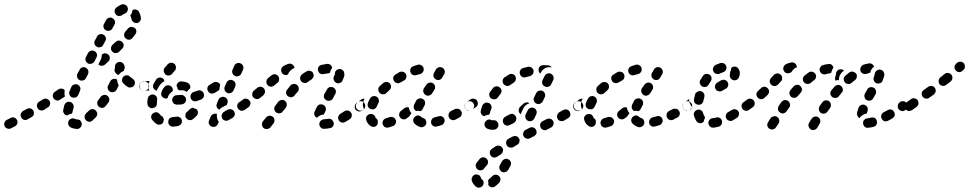

<svg xmlns="http://www.w3.org/2000/svg" viewBox="-41 -578 4583 908"><path d="M325 32Q334 31 340 24Q346 17 346 8Q346 6 345 4Q345 2 344 1Q342 -2 341 -5Q340 -6 340 -6Q339 -7 339 -8Q335 -11 331 -12Q327 -14 322 -13Q322 -13 322 -13Q322 -13 322 -13Q317 -14 313 -16Q305 -20 296 -17Q287 -14 283 -5Q281 -1 281 3Q281 8 282 12Q284 16 287 20Q290 23 294 25Q304 30 316 31Q319 32 322 32Q323 32 325 32ZM41 6Q42 2 42 -3Q41 -7 39 -11Q35 -19 26 -22Q17 -25 9 -20Q-3 -14 -9 -11Q-17 -7 -20 2Q-23 11 -19 19Q-15 27 -6 30Q3 33 11 29Q18 26 30 19Q34 17 37 14Q39 10 41 6ZM419 -39Q419 -44 417 -48Q415 -52 412 -55Q406 -62 396 -62Q387 -62 380 -55Q373 -48 366 -42Q363 -39 361 -35Q359 -30 359 -26Q359 -22 360 -17Q362 -13 365 -10Q371 -3 380 -2Q390 -2 396 -8Q404 -15 412 -23Q415 -26 417 -30Q419 -35 419 -39ZM119 -37Q120 -42 119 -46Q119 -51 117 -54Q112 -63 103 -65Q94 -68 86 -63L68 -53Q60 -48 57 -39Q55 -30 60 -22Q64 -14 73 -11Q82 -9 90 -14L108 -24Q112 -26 115 -30Q118 -33 119 -37ZM262 -41Q259 -45 258 -49Q257 -54 258 -58Q260 -68 263 -80Q266 -89 274 -94Q282 -98 291 -96Q295 -95 299 -92Q302 -89 305 -85Q307 -81 307 -77Q308 -72 307 -68Q304 -58 302 -50Q302 -47 301 -45Q300 -42 298 -40Q293 -40 288 -38Q282 -36 277 -32Q277 -32 277 -32Q276 -32 276 -32Q272 -33 268 -35Q264 -37 262 -41ZM193 -101Q188 -108 179 -111Q170 -113 162 -108L144 -97Q136 -92 134 -83Q132 -74 137 -66Q142 -58 151 -56Q160 -54 168 -59L185 -70Q193 -74 195 -83Q198 -93 193 -101ZM467 -125Q463 -128 459 -129Q454 -130 450 -129Q446 -128 442 -126Q438 -124 435 -120Q430 -112 423 -104Q421 -101 419 -96Q418 -92 419 -88Q419 -83 422 -79Q424 -75 427 -73Q435 -67 444 -68Q453 -69 459 -77Q466 -85 472 -94Q477 -101 476 -110Q474 -120 467 -125ZM261 -118 243 -107Q240 -104 235 -103Q231 -102 227 -103Q222 -104 218 -107Q215 -109 212 -113Q207 -121 209 -130Q211 -139 219 -144L236 -156Q243 -160 251 -159Q260 -158 265 -151Q264 -146 264 -140Q263 -131 266 -123Q265 -122 264 -120Q262 -119 261 -118ZM300 -117Q304 -116 308 -116Q313 -116 317 -117Q321 -119 324 -122Q327 -125 329 -129L337 -148Q341 -157 338 -165Q334 -174 326 -178Q317 -181 308 -178Q300 -175 296 -166L288 -147Q284 -138 288 -130Q291 -121 300 -117ZM497 -143Q488 -140 479 -145Q475 -147 473 -150Q470 -154 469 -158Q467 -162 468 -167Q468 -171 471 -175Q476 -184 480 -193Q484 -201 493 -204Q502 -207 510 -203Q511 -202 512 -202Q513 -201 513 -201Q513 -200 513 -200Q513 -191 517 -182Q518 -178 521 -174Q521 -174 521 -173Q520 -173 520 -173Q515 -163 510 -153Q505 -145 497 -143ZM657 -155Q660 -158 662 -162Q663 -166 663 -171Q663 -180 657 -187Q650 -193 641 -193L640 -194Q636 -194 631 -192Q627 -190 624 -187Q621 -184 619 -180Q617 -176 617 -171Q617 -162 624 -155Q630 -149 640 -149H641Q645 -148 649 -150Q653 -152 657 -155ZM580 -165Q575 -164 571 -164Q566 -165 563 -167Q551 -174 542 -184Q539 -187 537 -191Q536 -195 536 -200Q536 -204 538 -208Q539 -213 543 -216Q549 -222 559 -222Q568 -222 574 -215Q580 -210 586 -206Q592 -202 595 -196Q598 -190 597 -184Q596 -181 596 -179Q595 -178 595 -177Q594 -176 594 -175Q591 -171 588 -168Q584 -166 580 -165ZM324 -212Q326 -207 329 -204Q332 -201 336 -199Q344 -195 353 -198Q362 -201 366 -209L375 -227Q379 -236 376 -245Q373 -253 365 -258Q356 -262 347 -259Q339 -256 335 -247L325 -229Q323 -225 323 -220Q323 -216 324 -212ZM501 -251Q501 -253 502 -255L503 -265Q503 -274 511 -280Q518 -286 527 -285Q533 -285 538 -281Q544 -277 546 -271L547 -268Q549 -263 549 -259Q549 -255 547 -250Q547 -250 547 -249Q546 -249 546 -248Q546 -246 545 -243Q543 -242 541 -241Q533 -238 527 -232Q523 -228 521 -224Q520 -224 520 -224Q519 -224 519 -224Q510 -226 505 -234Q499 -241 501 -251ZM473 -318Q479 -312 478 -302Q478 -293 471 -287L456 -273Q449 -267 440 -267Q430 -267 424 -274Q425 -276 426 -277L435 -295Q439 -303 440 -312Q441 -316 440 -319L441 -320Q448 -326 457 -326Q466 -325 473 -318ZM375 -278Q384 -274 392 -277Q401 -279 406 -288L415 -306Q420 -314 417 -323Q414 -332 406 -336Q398 -341 389 -338Q380 -335 375 -327L366 -309Q361 -300 364 -291Q367 -283 375 -278ZM537 -379Q534 -383 530 -384Q526 -386 522 -386Q517 -386 513 -385Q509 -383 506 -380L491 -366Q484 -359 484 -350Q483 -341 490 -334Q496 -327 506 -327Q515 -327 522 -333L537 -348Q543 -354 544 -363Q544 -373 537 -379ZM417 -357Q425 -352 434 -355Q443 -357 447 -366L457 -384Q462 -392 459 -401Q456 -410 448 -414Q440 -419 431 -416Q422 -414 418 -405L408 -387Q403 -379 406 -370Q409 -361 417 -357ZM604 -432Q603 -437 601 -441Q598 -444 595 -447Q595 -447 594 -447Q594 -447 594 -447Q588 -449 583 -451Q577 -452 572 -449Q567 -447 563 -442Q558 -435 551 -428Q548 -424 547 -420Q546 -416 546 -411Q546 -407 548 -403Q550 -399 554 -396Q561 -390 570 -390Q579 -391 585 -398Q593 -407 599 -416Q602 -419 603 -424Q604 -428 604 -432ZM460 -435Q468 -430 477 -433Q486 -435 490 -443L500 -461Q505 -470 502 -479Q500 -487 491 -492Q483 -497 474 -494Q465 -491 461 -483L451 -465Q446 -457 449 -448Q451 -439 460 -435ZM587 -531Q587 -531 587 -531Q586 -531 586 -531Q585 -524 583 -518Q580 -511 575 -505Q575 -504 576 -503Q576 -502 576 -502Q580 -495 581 -487Q583 -478 591 -473Q598 -468 608 -469Q612 -470 616 -473Q619 -475 622 -479Q624 -483 625 -487Q626 -492 625 -496Q623 -509 617 -521Q613 -529 604 -532Q596 -535 587 -531ZM506 -511Q508 -507 512 -505Q516 -503 520 -502Q525 -502 529 -503Q534 -504 537 -507Q544 -512 550 -514Q559 -518 562 -527Q566 -535 562 -544Q558 -553 550 -556Q541 -560 532 -556Q521 -551 510 -543Q502 -537 501 -528Q500 -518 506 -511Z M947 8Q949 12 952 15Q955 19 959 20Q963 22 967 22Q972 23 976 21Q981 19 984 16Q988 12 989 8L994 -2Q992 -4 990 -7Q986 -15 985 -23Q984 -31 985 -39Q977 -42 969 -39Q960 -36 956 -28L948 -9Q946 -5 946 -1Q945 4 947 8ZM816 8Q818 4 819 0Q820 -4 819 -9Q819 -9 819 -9Q819 -10 819 -10Q817 -13 816 -17Q812 -22 805 -25Q799 -28 792 -26Q784 -25 775 -24Q765 -23 759 -16Q754 -8 755 1Q755 5 757 9Q759 13 763 16Q766 19 770 20Q775 22 779 21Q791 20 801 18Q806 17 809 14Q813 12 816 8ZM699 8Q687 0 679 -11Q673 -18 674 -28Q675 -37 683 -42Q690 -48 700 -47Q709 -46 714 -38Q718 -33 724 -29Q728 -27 730 -23Q733 -18 734 -13Q732 -8 732 -2Q731 -1 731 0Q731 1 730 2Q725 10 716 11Q706 13 699 8ZM1066 -51Q1061 -59 1052 -61Q1043 -63 1035 -59Q1027 -54 1018 -49Q1014 -47 1012 -43Q1009 -40 1008 -35Q1006 -31 1007 -27Q1008 -22 1010 -18Q1014 -10 1023 -8Q1032 -5 1040 -10Q1049 -15 1058 -20Q1066 -25 1069 -34Q1071 -43 1066 -51ZM895 -47Q895 -52 893 -55Q891 -59 888 -62Q880 -64 872 -68Q872 -68 872 -69Q867 -68 863 -66Q859 -64 856 -61Q850 -55 844 -49Q840 -47 838 -43Q836 -39 836 -34Q835 -30 836 -25Q838 -21 841 -18Q846 -11 856 -10Q865 -9 872 -15Q881 -22 889 -31Q892 -34 894 -39Q895 -43 895 -47ZM1122 -90Q1120 -94 1116 -96Q1112 -98 1108 -99Q1103 -100 1099 -99Q1095 -98 1091 -95H1090Q1083 -90 1081 -80Q1080 -71 1085 -64Q1088 -60 1091 -58Q1095 -55 1100 -54Q1104 -54 1108 -55Q1113 -56 1116 -58L1117 -59Q1125 -64 1126 -73Q1128 -82 1122 -90ZM984 -72Q982 -76 983 -81Q983 -85 985 -89L993 -108Q997 -116 1006 -119Q1015 -122 1023 -118Q1027 -117 1030 -113Q1033 -110 1035 -106Q1036 -102 1036 -97Q1036 -93 1034 -89L1031 -81Q1027 -80 1024 -78Q1015 -73 1007 -69Q1001 -65 996 -59Q996 -59 996 -59Q996 -59 996 -59Q992 -61 989 -64Q986 -68 984 -72ZM662 -73Q659 -76 658 -80Q656 -84 656 -89Q656 -92 656 -95Q656 -104 658 -113Q659 -117 661 -121Q664 -125 668 -127Q671 -130 676 -131Q680 -132 684 -131Q694 -129 699 -121Q704 -114 702 -105Q701 -99 701 -93Q701 -91 701 -89Q701 -82 698 -77Q695 -72 689 -69Q687 -69 684 -68Q682 -67 679 -66Q679 -66 679 -66Q679 -66 678 -66Q674 -66 670 -68Q666 -70 662 -73ZM834 -92Q836 -96 838 -100Q839 -104 839 -109Q838 -118 830 -124Q823 -130 814 -129Q805 -128 796 -128Q786 -128 780 -121Q773 -115 773 -105Q774 -101 775 -97Q777 -93 780 -89Q783 -86 788 -85Q792 -83 796 -83Q807 -83 818 -84Q823 -85 827 -87Q831 -89 834 -92ZM922 -137Q919 -145 910 -149Q902 -153 893 -149Q884 -146 875 -143Q866 -140 862 -131Q858 -123 861 -114Q864 -105 872 -101Q881 -97 889 -100Q899 -103 909 -107Q918 -111 922 -119Q926 -128 922 -137ZM724 -123Q722 -127 721 -131Q721 -136 722 -140Q723 -144 725 -149Q730 -159 737 -167Q740 -171 744 -173Q749 -174 753 -175Q757 -175 762 -173Q766 -172 769 -169Q774 -164 776 -158Q777 -152 775 -146Q769 -142 764 -137Q757 -130 754 -122Q752 -118 752 -114Q749 -113 745 -112Q742 -112 738 -113Q734 -114 730 -117Q727 -119 724 -123ZM965 -136Q960 -135 956 -136Q952 -137 948 -140Q945 -143 943 -147Q938 -155 940 -164Q943 -173 951 -177Q959 -182 967 -187Q975 -192 984 -190Q994 -188 999 -180Q999 -179 1000 -178Q1000 -177 1000 -176Q998 -169 997 -162Q997 -158 997 -155Q996 -153 995 -152Q993 -150 991 -149Q982 -144 973 -138Q969 -136 965 -136ZM1021 -152Q1023 -148 1026 -144Q1029 -141 1033 -139Q1041 -135 1050 -138Q1059 -142 1063 -150L1071 -168Q1073 -172 1073 -177Q1073 -181 1072 -186Q1070 -190 1067 -193Q1064 -196 1060 -198Q1052 -202 1043 -199Q1034 -196 1030 -187L1022 -169Q1020 -165 1020 -160Q1020 -156 1021 -152ZM812 -151Q809 -151 806 -151Q804 -152 802 -154Q800 -155 799 -157Q798 -165 794 -172Q794 -172 794 -172Q794 -172 794 -172Q794 -173 794 -173Q795 -182 802 -188Q810 -194 819 -193Q831 -192 843 -188Q852 -185 856 -177Q861 -169 858 -160Q858 -160 858 -159Q858 -159 858 -159Q855 -158 853 -156Q848 -151 844 -145Q843 -145 842 -145Q842 -145 841 -144Q835 -148 829 -150Q820 -152 812 -151ZM619 -171Q618 -175 620 -180Q622 -184 625 -187Q628 -190 632 -192Q636 -193 641 -193Q649 -194 657 -195Q659 -195 662 -195Q664 -195 667 -195Q666 -194 666 -194Q662 -186 661 -178Q659 -168 662 -159Q663 -155 665 -151Q664 -151 663 -150Q653 -149 641 -149Q632 -148 625 -155Q619 -162 619 -171ZM737 -194Q736 -198 734 -202Q731 -205 728 -208Q724 -210 719 -211Q715 -212 711 -211Q706 -210 703 -207Q699 -205 697 -201Q691 -192 686 -183Q681 -174 683 -165Q686 -156 694 -152Q695 -152 695 -151Q695 -151 696 -151Q697 -151 698 -150Q699 -150 700 -150Q700 -149 701 -149Q702 -154 704 -158Q711 -172 721 -183Q727 -189 734 -193Q736 -193 737 -194ZM1070 -219Q1078 -215 1087 -218Q1096 -221 1100 -230L1108 -248Q1112 -257 1109 -265Q1106 -274 1097 -278Q1089 -282 1080 -279Q1071 -276 1067 -267L1059 -249Q1055 -240 1058 -232Q1061 -223 1070 -219ZM733 -241Q734 -237 736 -233Q738 -229 741 -226Q748 -220 758 -221Q767 -222 773 -229Q779 -237 786 -244Q792 -251 791 -260Q791 -269 784 -276Q780 -279 776 -280Q772 -282 768 -281Q763 -281 759 -279Q755 -277 752 -274Q745 -266 738 -258Q735 -254 734 -250Q733 -246 733 -241Z M1249 -26Q1245 -29 1241 -30Q1237 -31 1232 -31Q1228 -30 1224 -28Q1220 -26 1217 -22L1202 -4Q1197 3 1198 12Q1199 22 1206 28Q1213 33 1222 32Q1232 31 1238 24L1252 6Q1258 -2 1257 -11Q1256 -20 1249 -26ZM1537 2Q1536 -3 1533 -6Q1531 -10 1527 -13Q1523 -15 1519 -16Q1515 -17 1510 -16Q1500 -14 1491 -14Q1487 -13 1483 -12Q1479 -10 1476 -7Q1472 -4 1471 0Q1469 5 1469 9Q1469 18 1476 25Q1482 32 1492 31Q1505 31 1520 28Q1529 26 1534 19Q1539 11 1537 2ZM1622 -28Q1623 -32 1623 -37Q1622 -41 1619 -45Q1615 -53 1605 -55Q1596 -57 1588 -52Q1578 -45 1569 -40Q1565 -38 1563 -34Q1560 -31 1559 -27Q1557 -22 1558 -18Q1559 -13 1561 -9Q1563 -6 1566 -3Q1570 0 1574 1Q1579 2 1583 2Q1587 1 1591 -1Q1602 -7 1613 -14Q1616 -16 1619 -20Q1621 -23 1622 -28ZM1471 -84Q1480 -86 1488 -82Q1497 -78 1499 -69Q1502 -60 1498 -52Q1493 -43 1490 -36Q1482 -36 1475 -33Q1466 -29 1460 -23Q1459 -22 1458 -21Q1450 -25 1446 -33Q1443 -42 1447 -50Q1451 -60 1458 -73Q1462 -81 1471 -84ZM1307 -101Q1303 -104 1299 -105Q1294 -106 1290 -105Q1285 -105 1282 -102Q1278 -100 1275 -97L1261 -78Q1255 -71 1256 -61Q1258 -52 1265 -46Q1268 -44 1273 -43Q1277 -41 1282 -42Q1286 -43 1290 -45Q1294 -47 1296 -51L1311 -69Q1316 -77 1315 -86Q1314 -95 1307 -101ZM1686 -73Q1687 -78 1686 -82Q1685 -86 1682 -90Q1677 -98 1668 -99Q1658 -101 1651 -95L1646 -92Q1642 -89 1640 -85Q1637 -81 1637 -77Q1636 -73 1637 -68Q1638 -64 1640 -60Q1646 -53 1655 -51Q1664 -50 1672 -55L1677 -59Q1681 -61 1683 -65Q1685 -69 1686 -73ZM1143 -86Q1144 -90 1143 -95Q1142 -99 1139 -102Q1133 -110 1124 -111Q1115 -113 1108 -107Q1099 -101 1091 -95Q1084 -90 1082 -81Q1080 -72 1086 -64Q1091 -57 1100 -55Q1109 -53 1117 -59Q1125 -64 1134 -71Q1138 -74 1140 -78Q1142 -81 1143 -86ZM1491 -118Q1492 -114 1495 -110Q1498 -107 1502 -104Q1510 -100 1519 -102Q1528 -104 1533 -112L1544 -133Q1547 -137 1547 -141Q1548 -146 1547 -150Q1546 -154 1543 -158Q1540 -161 1536 -164Q1528 -168 1519 -166Q1510 -164 1506 -156L1494 -135Q1491 -131 1491 -127Q1490 -122 1491 -118ZM1212 -144Q1213 -148 1211 -152Q1210 -157 1207 -160Q1201 -167 1192 -168Q1182 -168 1175 -162L1159 -149Q1152 -143 1152 -133Q1151 -124 1157 -117Q1160 -114 1164 -112Q1168 -110 1173 -109Q1177 -109 1181 -110Q1185 -112 1189 -115L1205 -128Q1208 -131 1210 -135Q1212 -139 1212 -144ZM1364 -176Q1357 -182 1348 -181Q1338 -180 1332 -173Q1325 -164 1317 -154Q1311 -147 1312 -137Q1314 -128 1321 -123Q1324 -120 1329 -119Q1333 -117 1338 -118Q1342 -119 1346 -121Q1350 -123 1352 -127Q1359 -136 1367 -144Q1373 -151 1372 -160Q1371 -170 1364 -176ZM1274 -219Q1268 -226 1258 -227Q1249 -227 1242 -221L1226 -208Q1219 -201 1219 -192Q1218 -183 1224 -176Q1230 -169 1240 -168Q1249 -168 1256 -174L1272 -187Q1279 -193 1279 -203Q1280 -212 1274 -219ZM1542 -225Q1541 -222 1538 -216Q1534 -207 1538 -199Q1541 -190 1550 -186Q1554 -184 1558 -184Q1563 -184 1567 -186Q1571 -187 1574 -190Q1577 -193 1579 -198Q1583 -206 1585 -212Q1588 -221 1588 -227Q1588 -229 1587 -230Q1587 -240 1580 -246Q1573 -252 1564 -252Q1559 -251 1555 -249Q1551 -248 1548 -244Q1545 -241 1544 -237Q1542 -232 1543 -228Q1543 -228 1543 -228Q1543 -228 1543 -228Q1542 -227 1542 -225ZM1442 -217Q1443 -221 1442 -225Q1441 -230 1439 -234Q1434 -241 1425 -243Q1415 -245 1408 -240Q1397 -234 1387 -226Q1383 -223 1381 -219Q1379 -215 1378 -211Q1378 -206 1379 -202Q1380 -198 1383 -194Q1388 -187 1398 -186Q1407 -184 1414 -190Q1423 -197 1432 -202Q1436 -205 1438 -209Q1441 -212 1442 -217ZM1299 -265Q1312 -273 1323 -276Q1332 -279 1340 -274Q1348 -270 1351 -261Q1352 -260 1352 -259Q1352 -258 1352 -257Q1346 -255 1341 -251Q1333 -246 1328 -239Q1323 -233 1321 -226Q1314 -222 1305 -224Q1296 -226 1292 -234Q1287 -242 1289 -251Q1291 -260 1299 -265ZM1505 -276Q1492 -274 1479 -271Q1470 -269 1465 -261Q1461 -253 1463 -244Q1464 -240 1466 -236Q1469 -233 1473 -230Q1477 -228 1481 -227Q1486 -227 1490 -228Q1500 -230 1510 -231Q1513 -232 1516 -232Q1518 -233 1520 -235Q1521 -239 1522 -244Q1525 -251 1530 -257Q1529 -261 1527 -265Q1525 -269 1522 -271Q1518 -274 1514 -275Q1510 -276 1505 -276Z M1831 -11Q1829 -15 1826 -18Q1823 -22 1819 -23Q1815 -25 1810 -25Q1806 -26 1802 -24Q1793 -21 1785 -19Q1781 -18 1777 -15Q1773 -12 1771 -8Q1769 -5 1768 0Q1767 4 1769 9Q1771 18 1779 23Q1787 27 1796 25Q1807 22 1818 18Q1826 15 1830 6Q1834 -2 1831 -11ZM1963 21Q1959 23 1955 24Q1950 24 1946 23Q1930 17 1920 7Q1913 0 1913 -9Q1913 -18 1920 -25Q1923 -28 1927 -30Q1931 -32 1935 -32Q1940 -32 1944 -30Q1948 -28 1951 -25Q1954 -22 1960 -20Q1966 -18 1970 -14Q1974 -9 1975 -3Q1975 0 1975 4Q1975 5 1975 6Q1975 7 1974 8Q1973 12 1970 16Q1967 19 1963 21ZM1712 18Q1704 13 1699 6Q1694 -1 1691 -10Q1690 -14 1690 -18Q1690 -23 1692 -27Q1695 -31 1698 -34Q1701 -37 1706 -38Q1710 -39 1714 -39Q1719 -39 1723 -37Q1727 -35 1730 -31Q1733 -28 1734 -24Q1735 -22 1735 -21Q1736 -20 1737 -19Q1740 -17 1743 -13Q1745 -10 1746 -5Q1746 -4 1746 -3Q1745 2 1745 7Q1745 8 1744 10Q1744 11 1743 12Q1738 20 1728 22Q1719 23 1712 18ZM2059 3Q2061 -1 2062 -5Q2062 -10 2061 -14Q2058 -23 2050 -27Q2041 -31 2033 -28Q2023 -25 2014 -23Q2010 -22 2006 -19Q2003 -17 2001 -13Q1998 -9 1998 -5Q1997 0 1998 4Q2000 13 2008 18Q2016 23 2025 20Q2035 18 2046 14Q2050 13 2054 10Q2057 7 2059 3ZM2140 -52Q2138 -56 2135 -59Q2131 -62 2127 -63Q2123 -64 2118 -64Q2114 -64 2110 -62Q2101 -57 2092 -53Q2088 -51 2085 -47Q2082 -44 2081 -40Q2080 -36 2080 -31Q2080 -27 2082 -23Q2086 -14 2095 -11Q2104 -8 2112 -12Q2121 -17 2131 -22Q2139 -26 2142 -35Q2145 -44 2140 -52ZM1865 -14Q1861 -14 1857 -17Q1853 -19 1851 -23Q1845 -30 1847 -39Q1848 -49 1856 -54Q1863 -60 1871 -66Q1874 -69 1879 -70Q1883 -71 1887 -71Q1889 -70 1890 -70Q1892 -70 1893 -69Q1893 -63 1896 -57Q1899 -49 1905 -42Q1904 -41 1904 -41Q1898 -35 1894 -27Q1894 -27 1894 -27Q1888 -22 1882 -18Q1878 -15 1874 -14Q1870 -13 1865 -14ZM1941 -112Q1950 -115 1958 -110Q1962 -108 1965 -105Q1967 -101 1969 -97Q1970 -93 1969 -88Q1969 -84 1967 -80Q1962 -71 1958 -63Q1957 -60 1954 -57Q1951 -54 1948 -52Q1942 -54 1935 -54Q1931 -54 1926 -53Q1919 -58 1916 -66Q1914 -74 1917 -82Q1922 -91 1927 -102Q1932 -110 1941 -112ZM2201 -73Q2202 -77 2201 -82Q2200 -86 2197 -90Q2192 -98 2183 -99Q2174 -101 2166 -95Q2158 -90 2156 -81Q2155 -71 2160 -64Q2163 -60 2166 -58Q2170 -55 2175 -54Q2179 -54 2183 -55Q2188 -56 2191 -58L2192 -59Q2196 -61 2198 -65Q2200 -69 2201 -73ZM1646 -64Q1640 -72 1642 -81Q1644 -90 1651 -95Q1658 -100 1667 -107Q1670 -110 1675 -111Q1679 -112 1683 -111Q1680 -106 1678 -100Q1675 -92 1675 -83Q1675 -74 1679 -65Q1679 -63 1681 -61Q1679 -60 1677 -59Q1669 -53 1660 -55Q1651 -57 1646 -64ZM1699 -91Q1703 -102 1709 -112Q1711 -116 1715 -119Q1718 -122 1723 -123Q1727 -124 1731 -124Q1736 -123 1740 -121Q1748 -116 1750 -107Q1753 -99 1748 -90Q1744 -82 1741 -75Q1739 -70 1736 -67Q1733 -64 1729 -62Q1727 -62 1726 -61Q1724 -61 1722 -61Q1719 -61 1715 -62Q1714 -62 1713 -62Q1712 -62 1712 -62Q1712 -62 1712 -62Q1703 -66 1699 -74Q1696 -83 1699 -91ZM1971 -129Q1978 -124 1987 -126Q1997 -128 2002 -136L2013 -153Q2018 -160 2016 -170Q2015 -179 2007 -184Q1999 -189 1990 -187Q1981 -185 1976 -178L1964 -161Q1959 -153 1961 -144Q1963 -135 1971 -129ZM1754 -139Q1761 -132 1770 -132Q1780 -132 1786 -138Q1793 -145 1800 -151Q1807 -157 1808 -166Q1809 -175 1803 -183Q1797 -190 1788 -190Q1778 -191 1771 -185Q1763 -178 1755 -171Q1748 -164 1748 -155Q1748 -145 1754 -139ZM1822 -196Q1826 -188 1836 -185Q1845 -183 1853 -188Q1861 -192 1869 -197Q1878 -201 1880 -210Q1883 -219 1879 -227Q1874 -236 1866 -238Q1857 -241 1848 -237Q1839 -232 1830 -226Q1822 -222 1819 -213Q1817 -204 1822 -196ZM2059 -226 2060 -227Q2064 -235 2062 -244Q2059 -253 2051 -258Q2043 -262 2034 -260Q2025 -257 2020 -249V-248Q2016 -241 2012 -234Q2009 -230 2009 -225Q2008 -221 2009 -217Q2010 -212 2013 -209Q2016 -205 2019 -203Q2027 -198 2037 -200Q2046 -203 2050 -211Q2055 -218 2058 -225Q2059 -225 2059 -225Q2059 -225 2059 -225ZM1900 -237Q1903 -228 1911 -224Q1919 -220 1928 -223Q1938 -226 1946 -228Q1951 -229 1954 -232Q1958 -235 1960 -239Q1962 -242 1963 -247Q1963 -251 1962 -256Q1960 -265 1952 -269Q1944 -274 1935 -272Q1925 -269 1914 -265Q1905 -262 1901 -254Q1897 -246 1900 -237Z M2230 256Q2228 252 2224 250Q2223 250 2223 250Q2222 249 2222 249Q2221 249 2220 249Q2217 248 2215 247Q2213 247 2211 247Q2209 247 2207 247Q2198 250 2193 258Q2188 266 2190 275Q2192 284 2198 292Q2203 299 2210 305Q2213 307 2218 309Q2222 310 2227 309Q2231 309 2235 306Q2239 304 2241 301Q2247 293 2246 284Q2245 275 2237 269Q2236 268 2235 267Q2234 266 2234 264Q2233 260 2230 256ZM2269 297Q2269 298 2270 299Q2272 302 2276 305Q2280 307 2285 308Q2289 308 2293 307Q2298 306 2301 303Q2310 296 2320 286Q2323 282 2324 278Q2326 274 2326 270Q2325 265 2324 261Q2322 257 2318 254Q2312 248 2302 248Q2293 249 2287 255Q2280 263 2274 267Q2272 269 2270 271Q2268 273 2267 276Q2268 278 2268 281Q2269 288 2268 296Q2268 297 2269 297ZM2321 220Q2322 224 2325 228Q2327 231 2331 234Q2335 236 2340 237Q2344 237 2348 236Q2353 235 2356 232Q2360 229 2362 226Q2367 217 2373 206Q2377 198 2375 189Q2372 180 2364 176Q2356 171 2347 174Q2338 177 2333 185Q2328 194 2323 203Q2321 207 2320 211Q2320 216 2321 220ZM2267 188Q2267 183 2265 179Q2263 175 2260 172Q2253 166 2244 166Q2235 166 2228 173Q2220 182 2213 192Q2210 195 2209 200Q2208 204 2209 209Q2210 213 2212 217Q2214 221 2218 223Q2225 229 2235 227Q2244 226 2249 218Q2254 211 2261 204Q2264 201 2266 196Q2267 192 2267 188ZM2337 137Q2338 133 2338 129Q2337 124 2334 120Q2329 113 2320 111Q2311 109 2303 114Q2294 120 2285 126Q2281 129 2279 132Q2276 136 2275 140Q2275 145 2276 149Q2277 154 2279 157Q2284 165 2294 167Q2303 168 2310 163Q2319 157 2328 152Q2331 149 2334 145Q2337 142 2337 137ZM2414 77Q2411 73 2408 70Q2405 67 2400 66Q2396 65 2392 65Q2387 66 2383 68L2364 78Q2356 82 2353 91Q2351 100 2355 108Q2360 117 2368 119Q2377 122 2386 118L2404 107Q2413 103 2415 94Q2418 85 2414 77ZM2496 53Q2497 49 2497 45Q2496 40 2494 36Q2490 28 2481 25Q2472 22 2464 26L2445 36Q2437 40 2434 49Q2431 58 2435 66Q2439 74 2448 77Q2457 80 2465 76L2484 66Q2488 64 2491 61Q2494 58 2496 53ZM2575 -5Q2573 -9 2569 -12Q2566 -15 2562 -16Q2557 -17 2553 -17Q2548 -17 2545 -15L2525 -5Q2517 0 2514 8Q2512 17 2516 26Q2518 30 2521 32Q2525 35 2529 37Q2533 38 2538 38Q2542 37 2546 35L2565 25Q2573 21 2576 12Q2579 3 2575 -5ZM2310 28Q2317 21 2316 12Q2316 8 2314 3Q2312 -1 2309 -4Q2306 -7 2302 -8Q2297 -10 2293 -10Q2292 -9 2291 -9Q2285 -9 2281 -11Q2273 -15 2264 -11Q2256 -7 2252 1Q2250 5 2250 10Q2250 14 2252 19Q2254 23 2257 26Q2260 29 2264 31Q2276 36 2291 36Q2293 36 2295 35Q2304 35 2310 28ZM2400 -11Q2401 -15 2401 -20Q2400 -24 2398 -28Q2393 -36 2384 -39Q2375 -41 2367 -36Q2358 -31 2350 -27Q2346 -25 2343 -22Q2340 -18 2338 -14Q2337 -10 2337 -5Q2337 -1 2339 3Q2343 12 2352 15Q2361 18 2369 13Q2380 9 2390 3Q2394 0 2396 -3Q2399 -7 2400 -11ZM2653 -50Q2651 -53 2648 -56Q2644 -59 2640 -60Q2635 -61 2631 -60Q2627 -60 2623 -58Q2614 -52 2604 -47Q2600 -45 2598 -41Q2595 -38 2594 -33Q2593 -29 2593 -25Q2594 -20 2596 -16Q2600 -8 2609 -6Q2618 -3 2627 -8Q2636 -13 2645 -19Q2653 -23 2656 -32Q2658 -41 2653 -50ZM2444 -20Q2446 -16 2448 -13Q2451 -9 2455 -7Q2464 -3 2473 -6Q2481 -9 2486 -18L2495 -37Q2497 -41 2497 -45Q2498 -50 2496 -54Q2495 -58 2492 -62Q2489 -65 2485 -67Q2477 -71 2468 -68Q2459 -65 2455 -57L2445 -37Q2443 -33 2443 -29Q2443 -25 2444 -20ZM2235 -39Q2233 -43 2232 -47Q2232 -52 2233 -56Q2236 -67 2240 -79Q2244 -87 2252 -91Q2261 -95 2269 -91Q2274 -90 2277 -87Q2280 -84 2282 -79Q2284 -75 2284 -71Q2284 -66 2282 -62Q2278 -53 2276 -44Q2276 -42 2274 -40Q2273 -37 2271 -35Q2263 -35 2255 -32Q2252 -30 2249 -28Q2249 -28 2249 -28Q2249 -28 2249 -28Q2244 -30 2241 -32Q2237 -35 2235 -39ZM2461 -89Q2462 -90 2463 -90Q2460 -92 2457 -93Q2454 -94 2451 -94Q2446 -94 2442 -92Q2438 -91 2435 -88Q2427 -81 2420 -74Q2413 -68 2412 -59Q2411 -49 2417 -42Q2418 -41 2419 -40Q2420 -39 2422 -38Q2423 -43 2425 -47L2435 -67Q2438 -74 2445 -80Q2452 -86 2461 -89ZM2713 -90Q2711 -94 2707 -96Q2703 -98 2699 -99Q2695 -100 2690 -99Q2686 -98 2682 -95L2679 -94Q2672 -88 2670 -79Q2668 -70 2674 -62Q2676 -59 2680 -56Q2684 -54 2688 -53Q2693 -52 2697 -53Q2701 -54 2705 -57L2708 -59Q2716 -64 2717 -73Q2719 -82 2713 -90ZM2209 -71 2192 -59Q2188 -56 2184 -55Q2180 -54 2175 -55Q2171 -56 2167 -58Q2163 -60 2161 -64Q2155 -72 2157 -81Q2158 -90 2166 -95L2184 -108Q2191 -113 2200 -111Q2210 -110 2215 -102Q2218 -99 2218 -94Q2219 -90 2219 -86Q2217 -82 2216 -78Q2215 -76 2213 -74Q2211 -72 2209 -71ZM2496 -88Q2500 -86 2504 -86Q2508 -86 2513 -87Q2517 -89 2520 -92Q2524 -95 2526 -99L2535 -118Q2539 -126 2536 -135Q2533 -144 2525 -148Q2521 -150 2517 -150Q2512 -150 2508 -149Q2504 -148 2500 -145Q2497 -142 2495 -138L2485 -118Q2481 -110 2484 -101Q2487 -92 2496 -88ZM2282 -112Q2285 -110 2289 -109Q2294 -108 2298 -108Q2303 -109 2307 -111Q2310 -113 2313 -117Q2319 -125 2325 -133Q2331 -140 2331 -149Q2330 -158 2323 -164Q2316 -170 2306 -170Q2297 -169 2291 -162Q2284 -153 2277 -144Q2271 -136 2273 -127Q2274 -118 2282 -112ZM2536 -169Q2544 -165 2553 -168Q2562 -171 2566 -180L2575 -199Q2579 -207 2576 -216Q2573 -225 2565 -229Q2557 -233 2548 -230Q2539 -227 2535 -219L2525 -200Q2521 -191 2524 -182Q2527 -173 2536 -169ZM2340 -181Q2343 -177 2347 -175Q2351 -172 2355 -172Q2360 -171 2364 -172Q2368 -173 2372 -176Q2380 -182 2388 -187Q2396 -192 2398 -201Q2400 -210 2396 -218Q2391 -226 2382 -228Q2373 -230 2365 -225Q2355 -219 2345 -212Q2338 -207 2336 -198Q2335 -188 2340 -181ZM2418 -228Q2420 -219 2429 -214Q2437 -210 2446 -213Q2455 -216 2465 -218Q2469 -219 2473 -222Q2476 -224 2479 -228Q2481 -232 2482 -236Q2483 -241 2482 -245Q2480 -254 2472 -259Q2464 -264 2455 -262Q2443 -259 2432 -256Q2423 -253 2419 -245Q2415 -237 2418 -228ZM2512 -264Q2515 -267 2519 -268Q2524 -270 2528 -270H2529Q2540 -270 2551 -269Q2556 -269 2561 -266Q2565 -264 2568 -259Q2566 -260 2563 -260Q2554 -261 2545 -259Q2536 -256 2529 -250Q2522 -245 2518 -237Q2516 -233 2514 -230Q2510 -233 2508 -238Q2506 -242 2506 -248Q2506 -252 2507 -256Q2509 -260 2512 -264Z M2862 -11Q2860 -15 2857 -18Q2854 -22 2850 -23Q2846 -25 2841 -25Q2837 -26 2833 -24Q2824 -21 2816 -19Q2812 -18 2808 -15Q2804 -12 2802 -8Q2800 -5 2799 0Q2798 4 2800 9Q2802 18 2810 23Q2818 27 2827 25Q2838 22 2849 18Q2857 15 2861 6Q2865 -2 2862 -11ZM2994 21Q2990 23 2986 24Q2981 24 2977 23Q2961 17 2951 7Q2944 0 2944 -9Q2944 -18 2951 -25Q2954 -28 2958 -30Q2962 -32 2966 -32Q2971 -32 2975 -30Q2979 -28 2982 -25Q2985 -22 2991 -20Q2997 -18 3001 -14Q3005 -9 3006 -3Q3006 0 3006 4Q3006 5 3006 6Q3006 7 3005 8Q3004 12 3001 16Q2998 19 2994 21ZM2743 18Q2735 13 2730 6Q2725 -1 2722 -10Q2721 -14 2721 -18Q2721 -23 2723 -27Q2726 -31 2729 -34Q2732 -37 2737 -38Q2741 -39 2745 -39Q2750 -39 2754 -37Q2758 -35 2761 -31Q2764 -28 2765 -24Q2766 -22 2766 -21Q2767 -20 2768 -19Q2771 -17 2774 -13Q2776 -10 2777 -5Q2777 -4 2777 -3Q2776 2 2776 7Q2776 8 2775 10Q2775 11 2774 12Q2769 20 2759 22Q2750 23 2743 18ZM3090 3Q3092 -1 3093 -5Q3093 -10 3092 -14Q3089 -23 3081 -27Q3072 -31 3064 -28Q3054 -25 3045 -23Q3041 -22 3037 -19Q3034 -17 3032 -13Q3029 -9 3029 -5Q3028 0 3029 4Q3031 13 3039 18Q3047 23 3056 20Q3066 18 3077 14Q3081 13 3085 10Q3088 7 3090 3ZM3171 -52Q3169 -56 3166 -59Q3162 -62 3158 -63Q3154 -64 3149 -64Q3145 -64 3141 -62Q3132 -57 3123 -53Q3119 -51 3116 -47Q3113 -44 3112 -40Q3111 -36 3111 -31Q3111 -27 3113 -23Q3117 -14 3126 -11Q3135 -8 3143 -12Q3152 -17 3162 -22Q3170 -26 3173 -35Q3176 -44 3171 -52ZM2896 -14Q2892 -14 2888 -17Q2884 -19 2882 -23Q2876 -30 2878 -39Q2879 -49 2887 -54Q2894 -60 2902 -66Q2905 -69 2910 -70Q2914 -71 2918 -71Q2920 -70 2921 -70Q2923 -70 2924 -69Q2924 -63 2927 -57Q2930 -49 2936 -42Q2935 -41 2935 -41Q2929 -35 2925 -27Q2925 -27 2925 -27Q2919 -22 2913 -18Q2909 -15 2905 -14Q2901 -13 2896 -14ZM2972 -112Q2981 -115 2989 -110Q2993 -108 2996 -105Q2998 -101 3000 -97Q3001 -93 3000 -88Q3000 -84 2998 -80Q2993 -71 2989 -63Q2988 -60 2985 -57Q2982 -54 2979 -52Q2973 -54 2966 -54Q2962 -54 2957 -53Q2950 -58 2947 -66Q2945 -74 2948 -82Q2953 -91 2958 -102Q2963 -110 2972 -112ZM3232 -73Q3233 -77 3232 -82Q3231 -86 3228 -90Q3223 -98 3214 -99Q3205 -101 3197 -95Q3189 -90 3187 -81Q3186 -71 3191 -64Q3194 -60 3197 -58Q3201 -55 3206 -54Q3210 -54 3214 -55Q3219 -56 3222 -58L3223 -59Q3227 -61 3229 -65Q3231 -69 3232 -73ZM2677 -64Q2671 -72 2673 -81Q2675 -90 2682 -95Q2689 -100 2698 -107Q2701 -110 2706 -111Q2710 -112 2714 -111Q2711 -106 2709 -100Q2706 -92 2706 -83Q2706 -74 2710 -65Q2710 -63 2712 -61Q2710 -60 2708 -59Q2700 -53 2691 -55Q2682 -57 2677 -64ZM2730 -91Q2734 -102 2740 -112Q2742 -116 2746 -119Q2749 -122 2754 -123Q2758 -124 2762 -124Q2767 -123 2771 -121Q2779 -116 2781 -107Q2784 -99 2779 -90Q2775 -82 2772 -75Q2770 -70 2767 -67Q2764 -64 2760 -62Q2758 -62 2757 -61Q2755 -61 2753 -61Q2750 -61 2746 -62Q2745 -62 2744 -62Q2743 -62 2743 -62Q2743 -62 2743 -62Q2734 -66 2730 -74Q2727 -83 2730 -91ZM3002 -129Q3009 -124 3018 -126Q3028 -128 3033 -136L3044 -153Q3049 -160 3047 -170Q3046 -179 3038 -184Q3030 -189 3021 -187Q3012 -185 3007 -178L2995 -161Q2990 -153 2992 -144Q2994 -135 3002 -129ZM2785 -139Q2792 -132 2801 -132Q2811 -132 2817 -138Q2824 -145 2831 -151Q2838 -157 2839 -166Q2840 -175 2834 -183Q2828 -190 2819 -190Q2809 -191 2802 -185Q2794 -178 2786 -171Q2779 -164 2779 -155Q2779 -145 2785 -139ZM2853 -196Q2857 -188 2867 -185Q2876 -183 2884 -188Q2892 -192 2900 -197Q2909 -201 2911 -210Q2914 -219 2910 -227Q2905 -236 2897 -238Q2888 -241 2879 -237Q2870 -232 2861 -226Q2853 -222 2850 -213Q2848 -204 2853 -196ZM3090 -226 3091 -227Q3095 -235 3093 -244Q3090 -253 3082 -258Q3074 -262 3065 -260Q3056 -257 3051 -249V-248Q3047 -241 3043 -234Q3040 -230 3040 -225Q3039 -221 3040 -217Q3041 -212 3044 -209Q3047 -205 3050 -203Q3058 -198 3068 -200Q3077 -203 3081 -211Q3086 -218 3089 -225Q3090 -225 3090 -225Q3090 -225 3090 -225ZM2931 -237Q2934 -228 2942 -224Q2950 -220 2959 -223Q2969 -226 2977 -228Q2982 -229 2985 -232Q2989 -235 2991 -239Q2993 -242 2994 -247Q2994 -251 2993 -256Q2991 -265 2983 -269Q2975 -274 2966 -272Q2956 -269 2945 -265Q2936 -262 2932 -254Q2928 -246 2931 -237Z M3373 -7Q3371 -16 3363 -20Q3355 -25 3346 -22Q3337 -20 3329 -19Q3320 -18 3314 -11Q3308 -3 3309 6Q3310 10 3312 14Q3314 18 3318 21Q3321 24 3325 25Q3330 26 3334 26Q3346 24 3358 21Q3367 18 3371 10Q3376 2 3373 -7ZM3252 -6Q3245 -17 3241 -31Q3238 -40 3243 -48Q3248 -56 3257 -59Q3266 -61 3274 -57Q3282 -52 3284 -43Q3286 -36 3289 -31Q3291 -28 3292 -26Q3293 -23 3293 -20Q3290 -15 3288 -8Q3287 -6 3287 -3Q3286 -2 3285 -1Q3284 0 3283 1Q3275 6 3266 4Q3257 2 3252 -6ZM3451 -51Q3446 -59 3437 -61Q3428 -63 3420 -58Q3411 -53 3403 -48Q3399 -46 3396 -42Q3393 -39 3392 -35Q3391 -30 3391 -26Q3392 -21 3394 -17Q3399 -9 3408 -7Q3417 -4 3425 -9Q3434 -14 3443 -20Q3451 -25 3453 -34Q3456 -43 3451 -51ZM3511 -73Q3512 -77 3511 -82Q3510 -86 3507 -90Q3502 -98 3493 -99Q3484 -101 3476 -95Q3468 -90 3466 -81Q3465 -71 3470 -64Q3475 -56 3485 -54Q3494 -53 3501 -58L3502 -59Q3506 -61 3508 -65Q3510 -69 3511 -73ZM3197 -95Q3206 -101 3215 -107Q3215 -108 3216 -108Q3217 -109 3218 -109Q3218 -103 3219 -97Q3221 -87 3226 -80Q3229 -75 3233 -71Q3227 -66 3223 -60Q3223 -59 3223 -59Q3215 -53 3206 -55Q3197 -57 3192 -64Q3186 -72 3188 -81Q3189 -90 3197 -95ZM3244 -92Q3247 -88 3251 -86Q3254 -84 3259 -83Q3268 -81 3276 -86Q3283 -91 3285 -100Q3287 -110 3290 -119Q3292 -128 3288 -136Q3283 -144 3274 -147Q3270 -148 3265 -147Q3261 -147 3257 -144Q3253 -142 3250 -139Q3247 -135 3246 -131Q3243 -120 3241 -109Q3240 -105 3241 -100Q3242 -96 3244 -92ZM3400 -189Q3400 -189 3400 -190Q3400 -190 3400 -190Q3398 -192 3396 -195Q3390 -200 3383 -201Q3376 -201 3369 -198Q3362 -194 3352 -188Q3348 -186 3345 -182Q3342 -179 3341 -175Q3340 -170 3340 -166Q3341 -161 3343 -157Q3347 -149 3356 -147Q3365 -144 3373 -148Q3384 -154 3392 -159Q3400 -163 3402 -172Q3405 -181 3400 -189ZM3280 -169Q3288 -165 3297 -167Q3306 -170 3310 -178Q3315 -186 3320 -193Q3325 -201 3324 -210Q3323 -219 3315 -225Q3311 -227 3307 -228Q3303 -229 3298 -229Q3294 -228 3290 -226Q3286 -223 3284 -220Q3277 -210 3271 -200Q3266 -192 3269 -183Q3272 -174 3280 -169ZM3440 -262Q3432 -265 3423 -261Q3422 -260 3420 -259Q3418 -258 3417 -257Q3417 -255 3417 -253Q3416 -244 3411 -236Q3411 -236 3411 -235Q3411 -234 3412 -233Q3412 -232 3412 -231Q3412 -230 3412 -230Q3408 -221 3412 -212Q3415 -204 3424 -200Q3432 -196 3441 -200Q3450 -203 3453 -212Q3458 -221 3458 -232Q3458 -242 3453 -250Q3449 -259 3440 -262ZM3332 -258Q3330 -253 3330 -249Q3331 -244 3333 -240Q3337 -232 3346 -229Q3355 -226 3363 -230Q3371 -234 3378 -236Q3387 -239 3392 -247Q3396 -255 3394 -264Q3393 -268 3390 -272Q3387 -275 3383 -278Q3379 -280 3375 -280Q3370 -281 3366 -280Q3354 -276 3343 -271Q3339 -269 3336 -265Q3333 -262 3332 -258Z M3838 -10Q3837 -14 3834 -18Q3832 -21 3828 -24Q3820 -29 3811 -26Q3802 -24 3797 -16L3785 3Q3783 7 3782 11Q3782 16 3783 20Q3784 24 3787 28Q3789 31 3793 34Q3801 39 3810 36Q3819 34 3824 26L3835 7Q3838 3 3838 -1Q3839 -5 3838 -10ZM3644 -11Q3643 -15 3641 -19Q3638 -23 3635 -25Q3627 -30 3618 -28Q3609 -26 3603 -19Q3596 -7 3592 -1Q3586 7 3588 16Q3589 25 3597 30Q3601 33 3605 34Q3610 35 3614 34Q3618 33 3622 31Q3626 29 3628 25Q3633 18 3641 6Q3644 2 3644 -2Q3645 -6 3644 -11ZM4104 11Q4106 7 4107 3Q4107 -2 4106 -6Q4104 -15 4096 -20Q4088 -24 4079 -22Q4069 -19 4060 -18Q4056 -18 4052 -16Q4048 -13 4045 -10Q4042 -6 4041 -2Q4040 2 4041 7Q4042 16 4049 22Q4056 28 4066 26Q4078 25 4090 22Q4095 20 4098 18Q4102 15 4104 11ZM4190 -32Q4191 -36 4190 -41Q4190 -45 4187 -49Q4183 -57 4174 -60Q4165 -62 4157 -57Q4147 -52 4138 -47Q4134 -45 4131 -41Q4128 -38 4127 -34Q4126 -29 4126 -25Q4127 -20 4129 -16Q4133 -8 4142 -5Q4151 -3 4159 -7Q4169 -12 4179 -18Q4183 -21 4186 -24Q4189 -28 4190 -32ZM4012 -45Q4015 -56 4019 -68Q4022 -77 4031 -81Q4039 -85 4048 -82Q4052 -80 4056 -77Q4059 -74 4061 -70Q4063 -66 4063 -62Q4063 -57 4062 -53Q4059 -47 4058 -41Q4058 -41 4057 -41Q4049 -40 4041 -35Q4033 -31 4027 -24Q4026 -22 4024 -19Q4021 -21 4019 -23Q4017 -25 4015 -28Q4013 -32 4012 -36Q4011 -40 4012 -45ZM3879 -100Q3876 -102 3871 -103Q3867 -104 3862 -103Q3858 -103 3854 -100Q3850 -98 3848 -94Q3841 -85 3835 -76Q3830 -68 3832 -59Q3833 -50 3841 -44Q3849 -39 3858 -41Q3867 -43 3872 -50Q3879 -60 3885 -68Q3890 -76 3888 -85Q3887 -94 3879 -100ZM3686 -101Q3682 -103 3678 -104Q3673 -105 3669 -105Q3665 -104 3661 -101Q3657 -99 3654 -95Q3648 -87 3642 -77Q3637 -69 3638 -60Q3640 -51 3648 -46Q3651 -43 3656 -42Q3660 -41 3665 -42Q3669 -43 3673 -46Q3677 -48 3679 -52Q3685 -61 3691 -69Q3697 -77 3695 -86Q3693 -95 3686 -101ZM4248 -90Q4242 -97 4233 -99Q4224 -101 4216 -96L4214 -94Q4210 -91 4208 -88Q4205 -84 4205 -80Q4204 -75 4205 -71Q4206 -66 4208 -63Q4211 -59 4214 -57Q4218 -54 4223 -53Q4227 -52 4231 -53Q4236 -54 4239 -57L4242 -58Q4249 -64 4251 -73Q4253 -82 4248 -90ZM3524 -102Q3518 -110 3509 -111Q3500 -113 3492 -107Q3484 -101 3476 -95Q3472 -93 3470 -89Q3468 -85 3467 -81Q3466 -77 3467 -72Q3468 -68 3471 -64Q3476 -56 3485 -55Q3494 -53 3502 -59Q3511 -65 3519 -71Q3526 -76 3528 -85Q3529 -95 3524 -102ZM4059 -104Q4063 -102 4067 -102Q4072 -101 4076 -103Q4080 -104 4084 -107Q4087 -110 4089 -114Q4094 -122 4100 -133Q4104 -141 4101 -150Q4099 -159 4091 -163Q4082 -168 4073 -165Q4064 -163 4060 -154Q4054 -144 4049 -135Q4045 -126 4048 -117Q4051 -108 4059 -104ZM3596 -144Q3597 -149 3595 -153Q3593 -157 3590 -160Q3584 -167 3575 -168Q3565 -168 3559 -162Q3551 -155 3544 -148Q3537 -142 3536 -133Q3536 -124 3542 -117Q3548 -110 3557 -109Q3567 -108 3574 -115Q3581 -121 3589 -129Q3592 -132 3594 -136Q3596 -140 3596 -144ZM3937 -171Q3934 -174 3930 -175Q3926 -177 3921 -176Q3917 -176 3913 -174Q3909 -172 3906 -169Q3898 -160 3891 -151Q3885 -144 3886 -135Q3887 -125 3894 -120Q3901 -114 3910 -115Q3920 -115 3926 -123Q3933 -131 3939 -139Q3946 -146 3945 -155Q3944 -165 3937 -171ZM3752 -156Q3751 -160 3749 -164Q3747 -168 3744 -171Q3737 -178 3728 -177Q3718 -176 3712 -169Q3705 -161 3697 -152Q3695 -149 3693 -144Q3692 -140 3692 -136Q3693 -131 3695 -127Q3697 -123 3700 -120Q3704 -118 3708 -116Q3712 -115 3717 -115Q3721 -116 3725 -118Q3729 -120 3732 -124Q3739 -132 3746 -140Q3749 -143 3750 -147Q3752 -151 3752 -156ZM3651 -225Q3644 -231 3635 -231Q3625 -230 3619 -224L3605 -209Q3599 -202 3599 -192Q3600 -183 3607 -177Q3610 -174 3614 -172Q3618 -171 3623 -171Q3627 -171 3631 -173Q3635 -175 3638 -178L3652 -193Q3659 -200 3658 -209Q3658 -219 3651 -225ZM4011 -214Q4012 -218 4011 -223Q4010 -227 4007 -231Q4004 -234 4000 -236Q3996 -239 3992 -239Q3988 -240 3983 -239Q3979 -238 3975 -235Q3966 -228 3957 -220Q3950 -214 3949 -205Q3949 -196 3955 -188Q3961 -181 3970 -181Q3979 -180 3986 -186Q3994 -193 4002 -199Q4006 -202 4008 -206Q4011 -210 4011 -214ZM3818 -213Q3819 -218 3818 -222Q3817 -226 3814 -230Q3809 -237 3799 -239Q3790 -240 3783 -235Q3773 -228 3764 -221Q3757 -215 3756 -205Q3755 -196 3761 -189Q3767 -182 3776 -181Q3786 -180 3793 -186Q3801 -193 3809 -199Q3813 -201 3815 -205Q3817 -209 3818 -213ZM4092 -196Q4093 -192 4097 -189Q4100 -186 4104 -184Q4108 -183 4112 -183Q4117 -183 4121 -184Q4125 -186 4128 -189Q4132 -192 4133 -197Q4139 -211 4141 -223Q4142 -228 4140 -232Q4139 -236 4137 -240Q4134 -243 4130 -246Q4126 -248 4122 -249Q4113 -250 4105 -244Q4098 -239 4096 -230Q4095 -223 4092 -214Q4090 -210 4090 -205Q4090 -201 4092 -196ZM3908 -206Q3908 -210 3909 -215Q3911 -219 3912 -223Q3912 -224 3912 -225Q3912 -225 3912 -225Q3912 -226 3912 -226Q3912 -235 3918 -243Q3924 -250 3933 -250Q3937 -251 3942 -250Q3946 -248 3949 -245Q3950 -245 3950 -245Q3950 -244 3950 -244Q3946 -241 3942 -237Q3936 -232 3932 -224Q3927 -216 3927 -207Q3926 -203 3927 -199Q3923 -199 3920 -199Q3915 -198 3910 -197Q3908 -201 3908 -206ZM3901 -258Q3899 -266 3892 -272Q3884 -277 3876 -275Q3863 -274 3851 -270Q3847 -269 3843 -266Q3840 -263 3838 -259Q3835 -255 3835 -251Q3835 -246 3836 -242Q3839 -233 3847 -229Q3855 -224 3864 -227Q3873 -230 3882 -231Q3884 -231 3886 -232Q3888 -233 3890 -234Q3891 -237 3892 -241Q3894 -250 3900 -257Q3901 -257 3901 -258ZM4028 -243Q4027 -248 4027 -252Q4028 -256 4030 -260Q4032 -264 4035 -267Q4038 -270 4042 -272Q4055 -276 4067 -278Q4075 -280 4083 -275Q4090 -271 4092 -263Q4092 -263 4092 -262Q4084 -257 4080 -249Q4076 -242 4074 -234Q4066 -232 4057 -229Q4048 -226 4040 -230Q4031 -234 4028 -243ZM3666 -243Q3661 -252 3664 -260Q3667 -269 3675 -274Q3688 -281 3703 -283Q3712 -284 3719 -278Q3726 -272 3727 -263Q3728 -262 3728 -261Q3728 -260 3728 -260Q3722 -258 3717 -255Q3710 -249 3705 -242Q3703 -239 3702 -237Q3699 -236 3696 -234Q3688 -230 3679 -232Q3670 -235 3666 -243Z M4303 -87Q4303 -91 4302 -96Q4301 -100 4299 -104Q4296 -108 4292 -110Q4289 -112 4284 -113Q4280 -114 4275 -113Q4271 -112 4267 -109L4246 -94Q4242 -91 4240 -88Q4238 -84 4237 -79Q4236 -75 4237 -71Q4238 -66 4241 -63Q4243 -59 4247 -57Q4251 -54 4255 -53Q4260 -53 4264 -54Q4268 -55 4272 -57L4293 -72Q4297 -75 4299 -79Q4302 -83 4303 -87ZM4380 -163Q4377 -166 4373 -169Q4369 -171 4365 -172Q4360 -172 4356 -171Q4352 -170 4348 -167L4327 -152Q4319 -146 4318 -137Q4317 -128 4322 -121Q4325 -117 4329 -115Q4332 -112 4337 -112Q4341 -111 4346 -112Q4350 -113 4354 -116L4375 -131Q4382 -137 4384 -146Q4385 -155 4380 -163ZM4458 -225Q4452 -232 4443 -233Q4433 -234 4426 -228Q4417 -220 4406 -212Q4399 -206 4398 -197Q4397 -187 4402 -180Q4408 -173 4417 -172Q4427 -171 4434 -177Q4445 -185 4455 -193Q4462 -199 4463 -208Q4464 -218 4458 -225ZM4516 -280Q4513 -283 4508 -285Q4504 -287 4500 -286Q4495 -286 4491 -285Q4487 -283 4484 -280Q4482 -278 4480 -276Q4473 -269 4473 -260Q4473 -250 4480 -244Q4486 -237 4495 -237Q4505 -237 4511 -244Q4514 -246 4516 -248Q4523 -255 4522 -264Q4522 -274 4516 -280Z"/></svg>

Font: FRB American Cursive Guidelines Arrows Dashed Extrabold
Style: Bold Italic
Weight: 800
Italic angle: -25°
Version: Version 2.0;Modular Font Editor K font №1